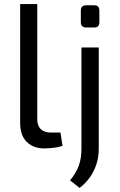

<svg xmlns="http://www.w3.org/2000/svg" viewBox="-20 -720 587 943"><path d="M163 -700V-134Q163 -102 180.5 -85.5Q198 -69 230 -69H277L287 -4Q278 0 261.5 3Q245 6 227.5 7.5Q210 9 198 9Q144 9 111.5 -23Q79 -55 79 -115V-700ZM465 -487V12Q465 51 453.5 86.5Q442 122 421 151.5Q400 181 371 203L324 166Q353 131 366.5 95Q380 59 380 12V-487ZM443 -694Q468 -694 468 -668V-611Q468 -585 443 -585H403Q377 -585 377 -611V-668Q377 -694 403 -694Z"/></svg>

Font: Exo 2
Style: Regular
Weight: 400
Designer: Natanael Gama
Foundry: Natanael Gama
Version: Version 2.010